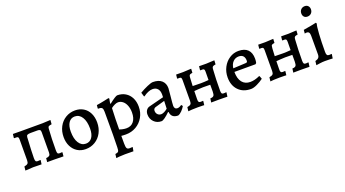

<svg xmlns="http://www.w3.org/2000/svg" viewBox="-65 -1380 4124 2297"><g transform="rotate(-20 1996.5 -231.5)"><path d="M45 -44Q79 -51 90 -62.5Q101 -74 101 -104L102 -367Q102 -389 96 -396.5Q90 -404 74 -404H47L43 -409L49 -457L150 -456H427Q451 -456 528 -461L524 -408Q494 -404 484.5 -397Q475 -390 474 -370Q465 -245 465 -98Q465 -69 471 -59Q477 -49 495 -49Q513 -49 527 -51L531 -47L526 2L417 0H319L324 -49Q356 -53 367.5 -63.5Q379 -74 379 -101L380 -360Q380 -381 371 -388.5Q362 -396 341 -396H253Q223 -396 210.5 -389Q198 -382 197 -362Q186 -173 186 -99Q186 -70 192.5 -60Q199 -50 217 -50Q237 -50 251 -52L254 -48L247 2L140 0Q114 0 40 6Z M606 -213Q606 -286 636.5 -344Q667 -402 721 -435Q775 -468 842 -468Q902 -468 948 -440Q994 -412 1019 -361Q1044 -310 1044 -243Q1044 -170 1013.5 -112Q983 -54 929 -21Q875 12 808 12Q748 12 702.5 -16.5Q657 -45 631.5 -96Q606 -147 606 -213ZM939 -203Q939 -295 905.5 -348Q872 -401 815 -401Q765 -401 737 -360Q709 -319 709 -246Q709 -154 742.5 -101.5Q776 -49 832 -49Q882 -49 910.5 -89.5Q939 -130 939 -203Z M1119 188Q1150 184 1159 171.5Q1168 159 1168 120Q1171 15 1171 -41V-332Q1171 -366 1160.5 -379Q1150 -392 1123 -392H1111L1107 -397L1111 -438Q1160 -445 1208 -455.5Q1256 -466 1270 -469L1278 -460Q1277 -455 1273 -437Q1269 -419 1267 -402L1271 -396Q1359 -465 1380 -465Q1438 -465 1482.5 -438Q1527 -411 1551.5 -362.5Q1576 -314 1576 -250Q1576 -176 1542 -116.5Q1508 -57 1449.5 -23Q1391 11 1319 11Q1301 11 1283.5 10Q1266 9 1260 8V106Q1260 150 1268.5 165.5Q1277 181 1303 181Q1313 181 1323 180Q1333 179 1340 179L1342 183L1333 231L1226 230Q1190 230 1156.5 233Q1123 236 1113 237ZM1476 -212Q1476 -261 1461 -300Q1446 -339 1419 -361Q1392 -383 1359 -383Q1341 -383 1316.5 -372Q1292 -361 1269 -343Q1262 -201 1262 -73Q1279 -66 1303.5 -61Q1328 -56 1351 -56Q1410 -56 1443 -97.5Q1476 -139 1476 -212Z M1889 -67 1883 -69Q1848 -34 1818.5 -13Q1789 8 1773 8Q1716 8 1678.5 -30Q1641 -68 1641 -125Q1641 -156 1656 -178Q1671 -200 1696 -207L1887 -256L1888 -291Q1888 -338 1865 -364Q1842 -390 1801 -390Q1774 -390 1743 -377Q1712 -364 1682 -341L1676 -345L1661 -395Q1708 -423 1759.5 -445.5Q1811 -468 1834 -468Q1907 -468 1946 -432.5Q1985 -397 1985 -336Q1985 -324 1977 -246Q1966 -140 1966 -117Q1966 -97 1976 -85Q1986 -73 2005 -73Q2019 -73 2034.5 -80Q2050 -87 2059 -95L2074 -76Q2058 -48 2033 -22Q2008 4 1983 12Q1897 12 1889 -67ZM1881 -112 1885 -210 1763 -175Q1736 -166 1736 -137Q1736 -109 1753.5 -90.5Q1771 -72 1799 -72Q1816 -72 1839 -83.5Q1862 -95 1881 -112Z M2120 -45Q2153 -51 2164.5 -62.5Q2176 -74 2176 -104L2177 -369Q2177 -391 2171 -398.5Q2165 -406 2149 -406L2125 -405L2122 -411L2127 -457L2216 -456Q2248 -456 2294 -460L2320 -461L2317 -410Q2296 -407 2287 -402.5Q2278 -398 2275 -388.5Q2272 -379 2271 -357L2266 -260L2372 -258Q2411 -258 2469 -263L2470 -369Q2470 -391 2464 -398.5Q2458 -406 2442 -406L2417 -405L2414 -411L2419 -457L2510 -456Q2542 -456 2590 -460L2615 -461L2612 -410Q2584 -406 2575 -398.5Q2566 -391 2564 -371Q2555 -239 2555 -96Q2555 -70 2561.5 -60.5Q2568 -51 2586 -51Q2597 -51 2605.5 -52Q2614 -53 2617 -54L2620 -49L2613 2Q2608 2 2581.5 1Q2555 0 2507 0L2407 1L2414 -49Q2446 -50 2457.5 -63.5Q2469 -77 2469 -117V-203L2377 -204Q2351 -203 2316 -201Q2281 -199 2264 -197L2262 -97Q2261 -70 2267.5 -60Q2274 -50 2291 -50Q2303 -50 2312 -51Q2321 -52 2322 -52L2324 -48L2318 2Q2306 2 2295 1L2234 0Q2203 0 2161.5 2Q2120 4 2114 6Z M2694 -213Q2694 -282 2724.5 -340.5Q2755 -399 2807.5 -433.5Q2860 -468 2922 -468Q3000 -468 3040 -428.5Q3080 -389 3080 -312Q3080 -281 3074 -259L3061 -248H2793Q2793 -162 2829.5 -116Q2866 -70 2933 -70Q2989 -70 3053 -100L3059 -97L3073 -59Q3037 -32 2991 -10Q2945 12 2912 12Q2812 12 2753 -49.5Q2694 -111 2694 -213ZM2956 -301Q2969 -302 2973.5 -307Q2978 -312 2978 -326Q2978 -364 2959 -384.5Q2940 -405 2904 -405Q2861 -405 2831.5 -375.5Q2802 -346 2795 -293Z M3165 -45Q3198 -51 3209.5 -62.5Q3221 -74 3221 -104L3222 -369Q3222 -391 3216 -398.5Q3210 -406 3194 -406L3170 -405L3167 -411L3172 -457L3261 -456Q3293 -456 3339 -460L3365 -461L3362 -410Q3341 -407 3332 -402.5Q3323 -398 3320 -388.5Q3317 -379 3316 -357L3311 -260L3417 -258Q3456 -258 3514 -263L3515 -369Q3515 -391 3509 -398.5Q3503 -406 3487 -406L3462 -405L3459 -411L3464 -457L3555 -456Q3587 -456 3635 -460L3660 -461L3657 -410Q3629 -406 3620 -398.5Q3611 -391 3609 -371Q3600 -239 3600 -96Q3600 -70 3606.5 -60.5Q3613 -51 3631 -51Q3642 -51 3650.5 -52Q3659 -53 3662 -54L3665 -49L3658 2Q3653 2 3626.5 1Q3600 0 3552 0L3452 1L3459 -49Q3491 -50 3502.5 -63.5Q3514 -77 3514 -117V-203L3422 -204Q3396 -203 3361 -201Q3326 -199 3309 -197L3307 -97Q3306 -70 3312.5 -60Q3319 -50 3336 -50Q3348 -50 3357 -51Q3366 -52 3367 -52L3369 -48L3363 2Q3351 2 3340 1L3279 0Q3248 0 3206.5 2Q3165 4 3159 6Z M3748 -39Q3778 -47 3791 -61.5Q3804 -76 3804 -103V-340Q3804 -369 3795 -382Q3786 -395 3765 -395Q3759 -395 3751 -393.5Q3743 -392 3741 -391L3745 -437Q3794 -444 3844.5 -454.5Q3895 -465 3910 -468L3917 -454Q3907 -433 3900.5 -329.5Q3894 -226 3894 -101Q3894 -74 3901.5 -62.5Q3909 -51 3927 -51Q3937 -51 3946.5 -52Q3956 -53 3959 -53L3961 -48L3953 3Q3943 2 3914.5 1Q3886 0 3854 0Q3826 0 3789.5 5Q3753 10 3742 12ZM3784 -631Q3784 -661 3803 -680.5Q3822 -700 3852 -700Q3879 -700 3894.5 -683Q3910 -666 3910 -640Q3910 -610 3891 -590.5Q3872 -571 3842 -571Q3814 -571 3799 -588Q3784 -605 3784 -631Z"/></g></svg>

Font: Alegreya Medium
Style: Regular
Weight: 500
Designer: Juan Pablo del Peral
Foundry: Huerta Tipografica
Version: Version 2.007; ttfautohint (v1.6)